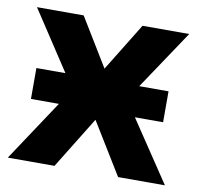

<svg xmlns="http://www.w3.org/2000/svg" viewBox="-66 -615 710 684"><g transform="rotate(10 289.0 -273.0)"><path d="M49.8 -220.2H150.9L4.9 0H173.8L289.1 -187L403.8 0H573.2L425.8 -220.2H527.8V-332H421.9L564.9 -545.9H396L289.1 -372.1L183.1 -545.9H14.2L154.8 -332H49.8Z"/></g></svg>

Font: Noto Reveo Sans
Style: Bold
Weight: 700
Designer: Monotype Design team
Foundry: Monotype Imaging Inc.
Version: Version 1.04